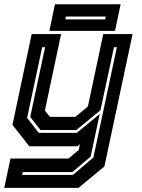

<svg xmlns="http://www.w3.org/2000/svg" viewBox="-40 -704 685 924"><path d="M101 0 20 -103 112.5 -540H254L176 -172L200 -141.5H322.5L383 -191.5L457 -540H598L462.5 97L338 200H-19.5L10.5 59H289.5L338.5 18.5L344.5 -10L332.5 0ZM66.5 138H310.5L409.5 54L522.5 -477H508.5L443.5 -173.5L327.5 -78.5H154.5L105.5 -141L177 -477H163L90.5 -137L146.5 -64.5H329.5L440 -155.5L396 50L308.5 124H69.5ZM197.5 -555.5 224.5 -683.5H540.5L513.5 -555.5ZM274 -610.5H466L469 -624.5H277Z"/></svg>

Font: Tourney
Style: Bold Italic
Weight: 700
Italic angle: -12°
Version: Version 1.015